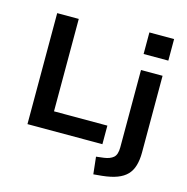

<svg xmlns="http://www.w3.org/2000/svg" viewBox="-130 -861 1150 1178"><g transform="rotate(15 445.5 -272.0)"><path d="M97 0V-705H234V-118H573V0ZM674 -600V-737H831V-600ZM567 193 555 84 604 78Q642 73 663 55Q684 37 684 -10V-501H821V-13Q821 33 810.5 69Q800 105 777 129Q754 153 716 167.5Q678 182 621 188Z"/></g></svg>

Font: Nunito Sans 7pt
Style: Bold
Weight: 700
Designer: Vernon Adams
Foundry: Vernon Adams
Version: Version 3.101;gftools[0.9.27]